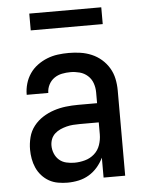

<svg xmlns="http://www.w3.org/2000/svg" viewBox="-52 -747 604 797"><g transform="rotate(-5 250.0 -348.5)"><path d="M197 8Q178 8 158 4.5Q138 1 121 -8.5Q104 -18 90.5 -33Q77 -48 69 -66Q61 -84 57.5 -103.5Q54 -123 54 -142Q54 -168 60.5 -193.5Q67 -219 83 -239.5Q99 -260 121 -274Q143 -288 167.5 -296Q192 -304 217.5 -307Q243 -310 269 -310H348V-355Q348 -375 341.5 -393.5Q335 -412 320.5 -425Q306 -438 287 -443Q268 -448 249 -448Q231 -448 213.5 -444.5Q196 -441 181.5 -431Q167 -421 158.5 -404.5Q150 -388 150 -370H60V-371Q60 -394 66.5 -416.5Q73 -439 86 -458Q99 -477 118 -491Q137 -505 158.5 -513.5Q180 -522 202.5 -525Q225 -528 249 -528Q273 -528 297 -524.5Q321 -521 343.5 -511.5Q366 -502 384.5 -486Q403 -470 415.5 -449Q428 -428 433 -404Q438 -380 438 -355V0H348V-83Q338 -62 322.5 -44Q307 -26 287 -14Q267 -2 244 3Q221 8 197 8ZM233 -72Q255 -72 277 -78Q299 -84 316 -99Q333 -114 340.5 -136Q348 -158 348 -180V-230H269Q255 -230 241 -229Q227 -228 213.5 -224.5Q200 -221 187.5 -215.5Q175 -210 164.5 -200.5Q154 -191 149 -178Q144 -165 144 -151Q144 -134 150.5 -118Q157 -102 169.5 -91Q182 -80 199 -76Q216 -72 233 -72ZM100 -635V-705H400V-635Z"/></g></svg>

Font: Iosevka Term Medium
Style: Regular
Weight: 500
Monospace: yes
Designer: Belleve Invis
Foundry: Belleve Invis
Version: Version 26.3.1